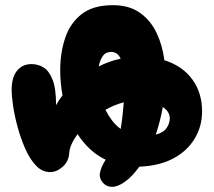

<svg xmlns="http://www.w3.org/2000/svg" viewBox="-20 -727 827 743"><path d="M414 -4Q392 -4 378.5 -19.5Q365 -35 366 -53Q368 -68 374 -81.5Q380 -95 389 -109Q355 -125 328 -150.5Q301 -176 280 -208Q250 -166 248 -136Q246 -102 222.5 -81.5Q199 -61 174 -61Q143 -61 119 -86.5Q95 -112 77.5 -152Q60 -192 48 -236Q36 -280 30.5 -318.5Q25 -357 25 -378Q25 -428 46 -453.5Q67 -479 102 -479Q127 -479 148.5 -466Q170 -453 183.5 -418.5Q197 -384 197 -320Q207 -339 222 -358Q213 -406 213 -456Q213 -522 232 -579.5Q251 -637 295.5 -672Q340 -707 417 -707Q480 -707 521.5 -677.5Q563 -648 586 -599.5Q609 -551 616 -494Q686 -472 724 -420Q762 -368 762 -296Q762 -238 733 -190Q704 -142 650 -113.5Q596 -85 519 -82Q492 -44 464 -24Q436 -4 414 -4ZM410 -526Q389 -526 378 -510.5Q367 -495 362 -470Q404 -491 447 -500Q435 -526 410 -526ZM388 -302Q399 -280 413.5 -261Q428 -242 447 -228Q451 -252 454 -278.5Q457 -305 459 -331Q423 -322 388 -302ZM637 -269Q637 -295 610 -313Q605 -284 598 -257.5Q591 -231 583 -206Q613 -214 625 -232Q637 -250 637 -269Z"/></svg>

Font: Cherry Bomb One
Style: Regular
Weight: 400
Designer: satsuyako
Foundry: satsuyako
Version: Version 4.100; ttfautohint (v1.8.3)